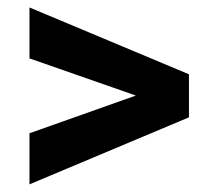

<svg xmlns="http://www.w3.org/2000/svg" viewBox="-20 -558 557 512"><path d="M342.3 -303.2 58.6 -402.3V-538.1L483.9 -359.9V-245.1L58.6 -66.4V-202.6Z"/></svg>

Font: SteelSelectRoboto
Style: Roboto-Bold
Weight: 700
Designer: Google
Version: Version 2.137; 2017